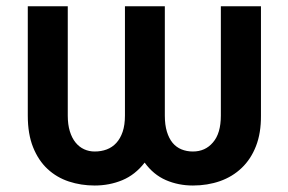

<svg xmlns="http://www.w3.org/2000/svg" viewBox="-20 -565 892 595"><path d="M577.8 9.9Q532.7 9.9 494 -6.9Q455.3 -23.8 428.3 -61.1Q399.1 -23.4 359.2 -6.7Q319.2 9.9 273.4 9.9Q231.2 9.9 193.5 -2.5Q155.9 -14.9 127.5 -41.2Q99.1 -67.5 82.6 -108.5Q66.1 -149.5 66.1 -206.7V-545.5H190V-206.7Q190 -179 196.4 -158.2Q202.8 -137.4 214.1 -123.4Q225.5 -109.4 240.6 -102.5Q255.7 -95.5 273.4 -95.5Q293.7 -95.5 310.7 -101.9Q327.8 -108.3 340.4 -122Q353 -135.7 360.1 -156.6Q367.2 -177.6 367.2 -206.7V-545.5H490.8V-206.7Q490.8 -177.9 497.2 -157Q503.6 -136 514.9 -122.3Q526.3 -108.7 542.4 -102.1Q558.6 -95.5 577.8 -95.5Q616.1 -95.5 639.9 -123.6Q664.4 -151.6 664.4 -206.7V-545.5H788.7V-206.7Q789.1 -152.7 773.3 -112.2Q757.5 -71.7 729 -44.6Q700.6 -17.4 661.8 -3.7Q622.9 9.9 577.8 9.9Z"/></svg>

Font: Linik Sans SemiBold
Style: Regular
Weight: 600
Designer: Fonts by Rasmus Andersson / Changes by Cristiano Sobral with parts from Marc Monis
Foundry: rsms
Version: Version 3.020; ttfautohint (v1.6)